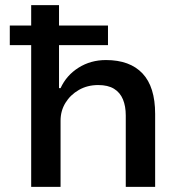

<svg xmlns="http://www.w3.org/2000/svg" viewBox="-20 -725 711 745"><path d="M101 0V-550H18V-626H101V-705H209V-626H399V-550H209V-383H215Q238 -433 285 -462.5Q332 -492 391 -492Q484 -492 533 -440Q582 -388 582 -283V0H468V-277Q468 -313 457 -339.5Q446 -366 422.5 -380.5Q399 -395 361 -395Q319 -395 286 -376Q253 -357 234 -326Q215 -295 215 -257V0Z"/></svg>

Font: Nunito Sans 6pt SemiBold
Style: Regular
Weight: 600
Version: Version 3.101;gftools[0.9.27]